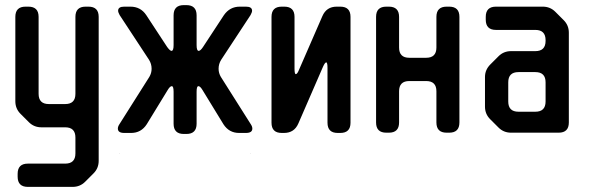

<svg xmlns="http://www.w3.org/2000/svg" viewBox="-20 -511 2305 751"><path d="M49 180Q49 220 89 220H264Q293 220 313 200L346 167Q366 147 366 118V-445Q366 -485 326 -485H315Q275 -485 275 -445V-144Q275 -104 235 -104H171Q131 -104 131 -144V-445Q131 -485 91 -485H80Q40 -485 40 -445V-115Q40 -86 60 -66L93 -33Q113 -13 142 -13H235Q275 -13 275 27V89Q275 129 235 129H89Q49 129 49 169Z M441 -8Q441 9 466 9H493Q532 9 554 -25L636 -159Q645 -174 652 -174Q659 -174 659 -152V-27Q659 13 699 13H709Q749 13 749 -27V-152Q749 -174 756 -174Q763 -174 772 -159L854 -25Q876 9 915 9H942Q967 9 967 -8Q967 -16 961 -25L844 -210Q835 -225 835 -242Q835 -261 845 -277L960 -452Q966 -463 966 -469Q966 -485 942 -485H918Q879 -485 856 -452L774 -327Q764 -312 757 -312Q749 -312 749 -335V-451Q749 -491 709 -491H699Q659 -491 659 -451V-335Q659 -312 651 -312Q645 -312 634 -327L552 -452Q530 -485 490 -485H466Q442 -485 442 -469Q442 -463 448 -452L563 -277Q573 -261 573 -242Q573 -225 564 -210L447 -25Q441 -16 441 -8ZM961 91V89H960ZM447 91 448 89H447Z M1082 9H1091Q1131 9 1147 -28L1243 -249Q1251 -267 1256 -267Q1261 -267 1261 -245V-31Q1261 9 1301 9H1311Q1351 9 1351 -31V-445Q1351 -485 1311 -485H1297Q1257 -485 1241 -448L1150 -239Q1143 -221 1137 -221Q1132 -221 1132 -243V-445Q1132 -485 1092 -485H1082Q1042 -485 1042 -445V-31Q1042 9 1082 9Z M1451 -32Q1451 8 1491 8H1501Q1541 8 1541 -32V-154Q1541 -194 1581 -194H1647Q1687 -194 1687 -154V-32Q1687 8 1727 8H1737Q1777 8 1777 -32V-445Q1777 -485 1737 -485H1727Q1687 -485 1687 -445V-325Q1687 -285 1647 -285H1581Q1541 -285 1541 -325V-445Q1541 -485 1501 -485H1491Q1451 -485 1451 -445Z M1930 -12Q1950 8 1979 8H2165Q2205 8 2205 -32V-383Q2205 -412 2185 -432L2152 -465Q2132 -485 2103 -485H1920Q1880 -485 1880 -445V-434Q1880 -394 1920 -394H2074Q2114 -394 2114 -354V-351Q2114 -311 2074 -311H1979Q1950 -311 1930 -291L1898 -259Q1877 -238 1877 -210V-94Q1877 -65 1897 -45ZM1968 -114V-189Q1968 -229 2008 -229H2074Q2114 -229 2114 -189V-114Q2114 -74 2074 -74H2008Q1968 -74 1968 -114Z"/></svg>

Font: WD-XL Lubrifont TC
Style: Regular
Weight: 400
Designer: [WD-XL Lubrifont] Copyright 2020-2022 (c) NightFurySL2001, Skr-ZERO; [ZCOOL QingKe HuangYou] Copyright 2018-2022 (c) The
Version: Version 2.001;hotconv 1.1.1;makeotfexe 2.6.0